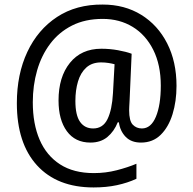

<svg xmlns="http://www.w3.org/2000/svg" viewBox="-20 -736 848 843"><path d="M755 -359Q755 -291 737.5 -234.5Q720 -178 685.5 -144Q651 -110 599 -110Q556 -110 531.5 -135.5Q507 -161 502 -199H497Q481 -159 451.5 -134.5Q422 -110 377 -110Q310 -110 273.5 -160Q237 -210 237 -295Q237 -398 287 -460Q337 -522 425 -522Q462 -522 498 -515.5Q534 -509 558 -500L549 -295Q548 -278 547.5 -267.5Q547 -257 547 -252Q547 -205 563 -188.5Q579 -172 603 -172Q643 -172 664.5 -223.5Q686 -275 686 -360Q686 -451 653 -517Q620 -583 562.5 -618Q505 -653 431 -653Q354 -653 296.5 -624Q239 -595 200.5 -544Q162 -493 143 -427Q124 -361 124 -287Q124 -192 154 -122.5Q184 -53 243.5 -14.5Q303 24 392 24Q444 24 492.5 11.5Q541 -1 579 -17V49Q540 67 493.5 77Q447 87 391 87Q231 87 142.5 -10Q54 -107 54 -283Q54 -410 100 -508Q146 -606 230.5 -661.5Q315 -717 431 -716Q527 -716 600 -671Q673 -626 714 -545.5Q755 -465 755 -359ZM311 -293Q311 -230 331.5 -201Q352 -172 389 -172Q432 -172 452 -213Q472 -254 476 -327L483 -454Q472 -457 456.5 -459.5Q441 -462 424 -462Q384 -462 359 -439.5Q334 -417 322.5 -378.5Q311 -340 311 -293Z"/></svg>

Font: Noto Sans Sinhala SemiCondensed
Style: Regular
Weight: 400
Width: 4
Designer: Jelle Bosma - Monotype Design Team
Foundry: Monotype Imaging Inc.
Version: Version 2.006; ttfautohint (v1.8.4.7-5d5b)